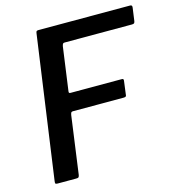

<svg xmlns="http://www.w3.org/2000/svg" viewBox="-110 -836 855 930"><g transform="rotate(-15 318.0 -371.0)"><path d="M154 -729Q155 -738 158 -740Q161 -742 167 -742H627Q638 -742 636 -729L627 -664Q626 -657 623 -654Q620 -651 612 -651H274Q268 -651 265.5 -648Q263 -645 261 -636L231 -419Q230 -413 231.5 -410.5Q233 -408 239 -408H495Q501 -408 502.5 -406Q504 -404 504 -399L495 -330Q495 -324 492 -321.5Q489 -319 481 -319H227Q221 -319 218.5 -316.5Q216 -314 214 -304L174 -13Q172 -4 169 -2Q166 0 157 0H65Q55 0 53.5 -3.5Q52 -7 54 -19L154 -729Z"/></g></svg>

Font: Libre Franklin Medium
Style: Italic
Weight: 500
Italic angle: -8°
Designer: Pablo Impallari, Rodrigo Fuenzalida, Nhung Nguyen
Foundry: Impallari Type
Version: Version 3.000